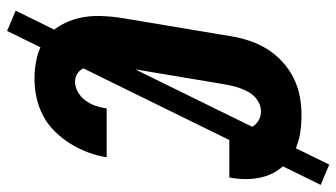

<svg xmlns="http://www.w3.org/2000/svg" viewBox="-223 -638 946 540"><g transform="rotate(90 250.0 -368.0)"><path d="M201 8Q170 8 141 1Q112 -6 89 -23Q66 -40 51.5 -65Q37 -90 30.5 -118.5Q24 -147 25 -178Q26 -209 31 -240L82 -545Q86 -570 94.5 -596Q103 -622 117.5 -645.5Q132 -669 153 -688.5Q174 -708 199 -720.5Q224 -733 250.5 -738Q277 -743 303 -743Q330 -743 355.5 -739Q381 -735 404 -723.5Q427 -712 444.5 -694Q462 -676 471.5 -653Q481 -630 483 -603.5Q485 -577 481 -550L479 -540H342L343 -544Q345 -559 344.5 -574Q344 -589 338 -601.5Q332 -614 320 -621.5Q308 -629 293 -629Q282 -629 271 -624Q260 -619 251.5 -610.5Q243 -602 237.5 -591.5Q232 -581 228 -570Q224 -559 221.5 -548Q219 -537 217 -526L166 -221Q164 -209 163 -196.5Q162 -184 162 -172.5Q162 -161 165 -149.5Q168 -138 173 -128Q178 -118 188 -112Q198 -106 210 -106Q225 -106 239.5 -114.5Q254 -123 263.5 -136.5Q273 -150 278 -165Q283 -180 285 -195H422V-194Q418 -168 408.5 -142.5Q399 -117 384.5 -93.5Q370 -70 350 -49.5Q330 -29 305 -16Q280 -3 253.5 2.5Q227 8 201 8ZM67 85 10 61 443 -821 500 -797Z"/></g></svg>

Font: Iosevka Term Curly Hv Obl
Style: Regular
Weight: 900
Italic angle: -9°
Designer: Belleve Invis
Foundry: Belleve Invis
Version: Version 32.3.0